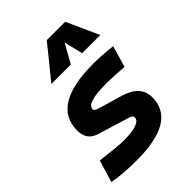

<svg xmlns="http://www.w3.org/2000/svg" viewBox="-227 -913 1040 1040"><g transform="rotate(-45 293.0 -392.5)"><path d="M205.6 9.8Q90.3 9.8 22.9 -4.9L61 -131.3Q123.5 -123.5 165 -119.6Q206.5 -115.7 227.5 -115.7Q360.4 -115.7 360.4 -163.6Q360.4 -176.3 335 -184.1L155.8 -238.8Q88.9 -258.8 88.9 -333Q88.9 -527.3 406.7 -527.3Q439.5 -527.3 475.1 -524.9Q510.7 -522.5 549.8 -517.6L514.2 -395Q473.6 -398.4 440.7 -400.1Q407.7 -401.9 381.8 -401.9Q229.5 -401.9 229.5 -355.5Q229.5 -342.3 253.9 -335.4L391.6 -295.4Q504.4 -262.2 504.4 -172.9Q504.4 9.8 205.6 9.8ZM459.5 -795.4 543.5 -609.9H404.3L377.9 -717.8L317.4 -609.9H168.5L318.8 -795.4Z"/></g></svg>

Font: Cascadia Code PL
Style: Bold Italic
Weight: 700
Italic angle: -10°
Monospace: yes
Designer: Aaron Bell
Foundry: Saja Typeworks
Version: Version 2404.023; ttfautohint (v1.8.4)